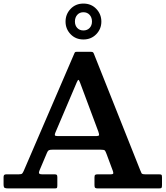

<svg xmlns="http://www.w3.org/2000/svg" viewBox="-20 -1055 927 1075"><path d="M0 -23.5V-62.5Q0 -71.5 3.2 -75.2Q6.5 -79 16.5 -79H85.5Q100.5 -79 104.5 -83.8Q108.5 -88.5 113 -98.5L396.5 -756.5Q399 -762.5 401.8 -763.8Q404.5 -765 413.5 -765H486.5Q496 -765 499.5 -763Q503 -761 505.5 -754.5L764.5 -103.5Q769.5 -91 772.5 -85Q775.5 -79 794 -79H869.5Q880.5 -79 883.8 -76.5Q887 -74 887 -62.5V-19Q887 -6.5 884.2 -3.2Q881.5 0 869 0H528.5Q517 0 513 -3.2Q509 -6.5 509 -18.5V-61.5Q509 -73 513 -76Q517 -79 528 -79H598.5Q613.5 -79 614.2 -84.2Q615 -89.5 611.5 -99L576.5 -193Q571 -208 567 -212.5Q563 -217 542 -217H275.5Q259 -217 253.2 -213.8Q247.5 -210.5 243 -199.5L202 -102.5Q196.5 -90.5 198.8 -84.8Q201 -79 216.5 -79H285Q295 -79 298 -75.8Q301 -72.5 301 -62.5V-17Q301 -4.5 298.2 -2.2Q295.5 0 283.5 0H27.5Q11.5 0 5.8 -3.2Q0 -6.5 0 -23.5ZM410 -594.5 290 -312.5Q286 -303 287.2 -298Q288.5 -293 304 -293H513Q534 -293 534.8 -298.5Q535.5 -304 530.5 -318.5L428 -593Q422 -608.5 418.8 -607.8Q415.5 -607 410 -594.5ZM447 -834Q403.5 -834 375.2 -863.5Q347 -893 347 -934Q347 -975.5 375.2 -1005.2Q403.5 -1035 447 -1035Q491 -1035 519.2 -1005.2Q547.5 -975.5 547.5 -934Q547.5 -893 519 -863.5Q490.5 -834 447 -834ZM447 -884.5Q468.5 -884.5 481.8 -898.5Q495 -912.5 495 -934.5Q495 -957 481.8 -971.8Q468.5 -986.5 447 -986.5Q425.5 -986.5 412.5 -971.8Q399.5 -957 399.5 -934.5Q399.5 -912.5 412.5 -898.5Q425.5 -884.5 447 -884.5Z"/></svg>

Font: Besley SemiBold
Style: Regular
Weight: 600
Designer: Owen Earl
Foundry: indestructible type*
Version: Version 2.001; ttfautohint (v1.8.3)